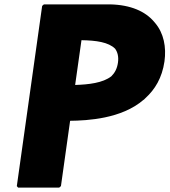

<svg xmlns="http://www.w3.org/2000/svg" viewBox="-20 -852 776 879"><path d="M324 -463 353 -668C420 -667 477 -659 507 -629C518 -614 524 -593 520 -565C516 -538 506 -519 490 -503C451 -472 385 -465 324 -463ZM181 -832 173 -825 57 0 63 7H251L259 0L301 -299C380 -300 537 -308 637 -395H638L646 -403C689 -442 722 -495 733 -571C742 -636 730 -700 690 -747L684 -754C645 -799 580 -830 483 -832Z"/></svg>

Font: Hussar Woodtype
Style: BlkObl
Weight: 900
Foundry: Cannot Into Space Fonts
Version: Version 1.07